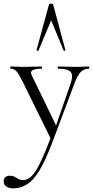

<svg xmlns="http://www.w3.org/2000/svg" viewBox="-55 -750 510 1051"><path d="M431 -386Q434 -386 434 -380Q434 -374 431 -374Q406 -374 388 -357Q370 -340 354 -297L232 28Q196 124 163 179.5Q130 235 94.5 258Q59 281 16 281Q-5 281 -20 271.5Q-35 262 -35 242Q-35 227 -25.5 219.5Q-16 212 -4 212Q16 212 26 218Q36 224 46 230Q56 236 72 236Q96 236 118.5 213.5Q141 191 167 137Q193 83 228 -10L227 18L69 -303Q47 -347 34.5 -360.5Q22 -374 3 -374Q1 -374 1 -380Q1 -386 3 -386Q19 -386 36.5 -385Q54 -384 70 -384Q103 -384 128 -385Q153 -386 173 -386Q175 -386 175 -380Q175 -374 173 -374Q141 -374 124.5 -366Q108 -358 120 -335L257 -53L234 -12L332 -294Q347 -339 331.5 -356.5Q316 -374 263 -374Q261 -374 261 -380Q261 -386 263 -386Q287 -386 308.5 -385Q330 -384 364 -384Q386 -384 399.5 -385Q413 -386 431 -386ZM303 -476Q305 -474 299.5 -472.5Q294 -471 293 -474L225 -639L156 -474Q155 -471 149.5 -472.5Q144 -474 145 -476L213 -725Q214 -730 224 -730Q234 -730 236 -725Z"/></svg>

Font: Cormorant Light
Style: Regular
Weight: 400
Version: Version 4.000